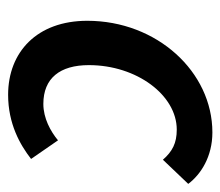

<svg xmlns="http://www.w3.org/2000/svg" viewBox="-56 -488 556 485"><g transform="rotate(90 222.5 -246.0)"><path d="M220 12C293 12 346 -18 382 -46L335 -114C312 -95 279 -77 243 -77C178 -77 145 -119 145 -192C145 -313 221 -414 308 -414C342 -414 363 -403 384 -379L445 -443C421 -475 376 -504 315 -504C162 -504 33 -364 33 -188C33 -61 112 12 220 12Z"/></g></svg>

Font: Source Sans Pro Semibold
Style: Italic
Weight: 600
Italic angle: -11°
Designer: Paul D. Hunt
Foundry: Adobe Systems Incorporated
Version: Version 3.006;hotconv 1.0.111;makeotfexe 2.5.65597